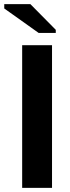

<svg xmlns="http://www.w3.org/2000/svg" viewBox="-40 -906 337 926"><path d="M66.9 0V-688H210.9V0ZM146.5 -747.1 -19.5 -865.2V-886.2H106.4L229 -762.2V-747.1Z"/></svg>

Font: Arial
Style: Bold
Weight: 700
Designer: Steve Matteson
Foundry: Ascender Corporation
Version: Version 2.00.3